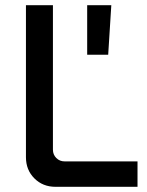

<svg xmlns="http://www.w3.org/2000/svg" viewBox="-20 -720 565 740"><path d="M194 0Q145 0 112.5 -32.5Q80 -65 80 -114V-700H184V-143Q184 -124 197 -111Q210 -98 229 -98H510V0ZM316 -509V-700H409L397 -509Z"/></svg>

Font: SUSE Medium
Style: Regular
Weight: 500
Designer: Rene Bieder
Foundry: SUSE
Version: Version 1.000